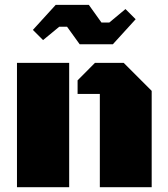

<svg xmlns="http://www.w3.org/2000/svg" viewBox="-20 -781 702 801"><path d="M50.8 0V-518.6H268.6V0ZM396.5 -389.2H303.7V-445.8L376 -518.6H496.1L612.8 -401.9V0H396.5ZM350.6 -760.7 403.3 -687H436L503.4 -743.2L545.9 -700.7L450.7 -596.2H312.5L259.8 -669.4H227.1L159.7 -613.8L117.2 -656.2L212.4 -760.7Z"/></svg>

Font: Black Ops One [rus by aLiNcE]
Style: Regular
Weight: 400
Designer: James Grieshaber
Foundry: James Grieshaber
Version: Version 1.002;May 25, 2024;FontCreator 13.0.0.2680 64-bit